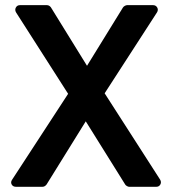

<svg xmlns="http://www.w3.org/2000/svg" viewBox="-20 -719 658 739"><path d="M42 0Q29.8 0 24.9 -9Q20 -18.1 26.9 -27.8L242.2 -357.9L42 -670.9Q36.1 -680.7 41 -689.9Q45.9 -699.2 57.1 -699.2H160.2Q169.4 -699.2 175.8 -690.9L314.9 -465.8L453.1 -689.9Q455.1 -693.4 460.2 -696.3Q465.3 -699.2 469.2 -699.2H568.8Q580.1 -699.2 585.2 -689.9Q590.3 -680.7 584 -670.9L382.8 -359.9L596.2 -27.8Q602.1 -18.1 597.2 -9Q592.3 0 581.1 0H477.1Q473.6 0 468.5 -2.9Q463.4 -5.9 461.9 -8.8L310.1 -252L159.2 -8.8Q152.3 0 143.1 0Z"/></svg>

Font: Fragment Mono
Style: Bold
Weight: 700
Designer: Wei Huang based on Nimbus Sans by URW Studio, based on Helvetica by Max Miedinger.
Foundry: Wei Huang
Version: Version 1.011